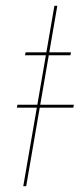

<svg xmlns="http://www.w3.org/2000/svg" viewBox="-20 -640 280 660"><path d="M40 -280H234L232 -270H38ZM224 -460 222 -450H66L68 -460ZM177 -620 70 0H60L167 -620Z"/></svg>

Font: Jost Thin
Style: Italic
Weight: 200
Italic angle: -5°
Version: Version 3.710